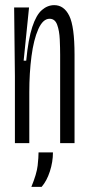

<svg xmlns="http://www.w3.org/2000/svg" viewBox="-20 -557 342 747"><path d="M38 0V-260L35 -528H93L72 -321H82Q90 -405 105.5 -452Q121 -499 143 -518Q165 -537 191 -537Q229 -537 249.5 -495.5Q270 -454 270 -344V0H214V-344Q214 -371 212.5 -404Q211 -437 202.5 -460.5Q194 -484 173 -484Q147 -484 129 -443.5Q111 -403 102.5 -338Q94 -273 94 -198V0ZM102 170Q123 119 126.5 87Q130 55 130 36H186Q186 73 174 110Q162 147 142 170Z"/></svg>

Font: Bricolage Grotesque 48pt Condensed ExtraLight
Style: Regular
Weight: 200
Width: 3
Designer: Mathieu Triay
Foundry: Atelier Triay
Version: Version 1.000; ttfautohint (v1.8.4.7-5d5b);gftools[0.9.32]